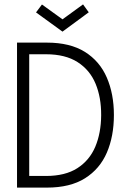

<svg xmlns="http://www.w3.org/2000/svg" viewBox="-20 -854 596 874"><path d="M57.5 -660H193.5Q299 -660 366.5 -617.8Q434 -575.5 466.2 -501Q498.5 -426.5 498.5 -330.5Q498.5 -234 466.5 -159.5Q434.5 -85 367 -42.5Q299.5 0 193.5 0H57.5ZM113 -607V-53H189Q277 -53 332.2 -88.5Q387.5 -124 413.8 -186.2Q440 -248.5 440.5 -329.5Q441 -410.5 415 -473Q389 -535.5 333.2 -571.2Q277.5 -607 189 -607ZM264.5 -710 144 -797.5 171 -833.5 264.5 -766 358 -834 384 -798Z"/></svg>

Font: League Spartan Thin Light
Style: Regular
Weight: 300
Version: Version 2.002